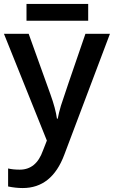

<svg xmlns="http://www.w3.org/2000/svg" viewBox="-20 -711 576 971"><path d="M426 -606V-691H114V-606ZM197 51Q163 147 80 147Q46 147 21 141V232Q59 240 95 240Q242 240 305 72L536 -540H412Q303 -224 288 -176Q277 -139 272 -111H268Q261 -162 235 -234L125 -540H0L217 0Z"/></svg>

Font: OpenSansMMV
Style: Semibold
Weight: 600
Designer: Steve Matteson
Foundry: Ascender Corporation
Version: Version 6.000